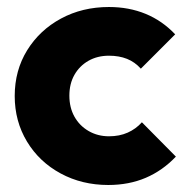

<svg xmlns="http://www.w3.org/2000/svg" viewBox="-20 -517 536 548"><path d="M289 11Q214 11 153 -22Q92 -55 57 -113Q22 -171 22 -243Q22 -316 57.5 -373.5Q93 -431 154 -464Q215 -497 291 -497Q348 -497 395.5 -477.5Q443 -458 480 -419L382 -321Q365 -340 342.5 -349Q320 -358 291 -358Q258 -358 232.5 -343.5Q207 -329 192.5 -303.5Q178 -278 178 -244Q178 -210 192.5 -184Q207 -158 233 -143Q259 -128 291 -128Q321 -128 344.5 -138.5Q368 -149 385 -168L482 -70Q444 -30 396 -9.5Q348 11 289 11Z"/></svg>

Font: Outfit-Bold
Style: Bold
Weight: 700
Designer: Rodrigo Fuenzalida
Foundry: fragTYPE
Version: Version 1.000